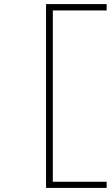

<svg xmlns="http://www.w3.org/2000/svg" viewBox="-20 -818 541 938"><path d="M238 -767V70H501V100H205V-798H501V-767Z"/></svg>

Font: BioRhyme Expanded ExtraLight
Style: Regular
Weight: 275
Width: 7
Designer: Aoife Mooney
Foundry: Aoife Mooney Type
Version: Version 1.000